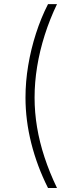

<svg xmlns="http://www.w3.org/2000/svg" viewBox="-20 -791 358 949"><path d="M106 -308.6Q106 -387.2 119.4 -467.5Q132.8 -547.9 157.7 -625.2Q182.6 -702.6 217.3 -770.5H261.7Q226.1 -696.3 201.2 -618.2Q176.3 -540 163.6 -461.9Q150.9 -383.8 150.9 -308.6Q150.9 -235.8 163.1 -162.4Q175.3 -88.9 200 -13.9Q224.6 61 261.7 138.2H217.3Q163.1 30.3 134.5 -83.3Q106 -196.8 106 -308.6Z"/></svg>

Font: Inter 18pt ExtraLight
Style: Regular
Weight: 250
Designer: Rasmus Andersson
Foundry: rsms
Version: Version 4.001;git-66647c0bb